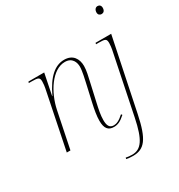

<svg xmlns="http://www.w3.org/2000/svg" viewBox="-223 -888 1189 1276"><g transform="rotate(-30 371.5 -250.5)"><path d="M714 -681C728 -681 741 -690 741 -714C741 -731 731 -741 716 -741C700 -741 689 -727 689 -707C689 -690 700 -681 714 -681ZM411 10C440 10 464 -1 498 -32L492 -40C457 -8 434 0 415 0C381 0 371 -25 371 -65C371 -103 380 -145 389 -185L422 -332C429 -364 440 -406 440 -441C440 -496 412 -543 345 -543C276 -543 214 -493 158 -373H156L189 -536H68L65 -526H87C139 -526 148 -521 148 -490C148 -472 145 -453 143 -442L53 0H81L138 -278C163 -399 244 -528 342 -528C400 -528 414 -482 414 -451C414 -418 399 -356 396 -342L364 -200C354 -155 346 -111 346 -74C346 -15 367 10 411 10ZM424 240C511 240 553 189 589 14L703 -536H583L581 -526H602C653 -526 661 -521 661 -489C661 -472 658 -454 656 -442L560 26C529 177 492 230 423 230C406 230 388 228 375 225L373 235C386 238 401 240 424 240Z"/></g></svg>

Font: Noto Serif Display Thin
Style: Italic
Weight: 100
Italic angle: -12°
Designer: Monotype Design Team
Foundry: Monotype Imaging Inc.
Version: Version 2.009